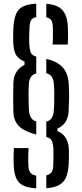

<svg xmlns="http://www.w3.org/2000/svg" viewBox="-20 -822 449 1049"><path d="M178 -87Q138.5 -97.5 111 -112.5Q83.5 -127.5 68.8 -151.5Q54 -175.5 53 -211.5Q52 -248 52 -287Q52 -326 53 -366Q54 -406 71.2 -430.8Q88.5 -455.5 114 -467.5V-486Q85.5 -497 70.2 -518Q55 -539 52.5 -586Q51.5 -607 51.8 -630.2Q52 -653.5 53.5 -676.5Q57 -721.5 68.8 -748Q80.5 -774.5 106.5 -787Q132.5 -799.5 178 -802V-728Q158 -724.5 150.8 -713.5Q143.5 -702.5 141.5 -677.5Q140 -658.5 139.5 -631.2Q139 -604 139.5 -585Q141.5 -554 147 -537Q152.5 -520 178 -512.5V-421Q157.5 -415 148.2 -400Q139 -385 138 -367Q135.5 -330 136 -289.8Q136.5 -249.5 138.5 -213.5Q140.5 -194.5 149.2 -179.5Q158 -164.5 178 -158.5ZM267.5 -578.5Q269 -594 269.2 -613Q269.5 -632 269.2 -649.2Q269 -666.5 268.5 -675.5Q267.5 -701.5 259 -713Q250.5 -724.5 233 -727.5V-801.5Q296 -796.5 322.8 -764.8Q349.5 -733 351 -667.5Q351.5 -650.5 351.8 -626.8Q352 -603 350 -578.5ZM233 206.5V136Q253 131.5 262 118.5Q271 105.5 271 80Q272 58 272.2 38.5Q272.5 19 272 -2.5Q271 -33 264.2 -50.2Q257.5 -67.5 233 -74V-157.5Q255 -163 263.5 -179Q272 -195 273.5 -213.5Q275.5 -234.5 276.2 -262.8Q277 -291 276.5 -318.8Q276 -346.5 274 -366.5Q272.5 -384.5 264 -400.5Q255.5 -416.5 233 -422V-500Q292 -487 322 -454.5Q352 -422 355.5 -364Q358 -320 357.5 -287.2Q357 -254.5 355 -212.5Q352.5 -178 337.2 -154.8Q322 -131.5 294 -120V-105.5Q325 -93.5 340.5 -66.2Q356 -39 356.5 0.5Q357 18 356.5 40.5Q356 63 355 79.5Q352 122 339.8 149Q327.5 176 301.8 189.5Q276 203 233 206.5ZM178 207Q134 204.5 107.5 191.8Q81 179 68.8 152Q56.5 125 55 80Q54.5 66.5 54.2 50Q54 33.5 54.5 17Q55 0.5 56 -13H136Q135 8 134.5 21.8Q134 35.5 134.2 49.2Q134.5 63 135 83.5Q136 109 146.2 121.5Q156.5 134 178 137.5Z"/></svg>

Font: Big Shoulders Stencil Text Thin Medium
Style: Regular
Weight: 500
Version: Version 2.001